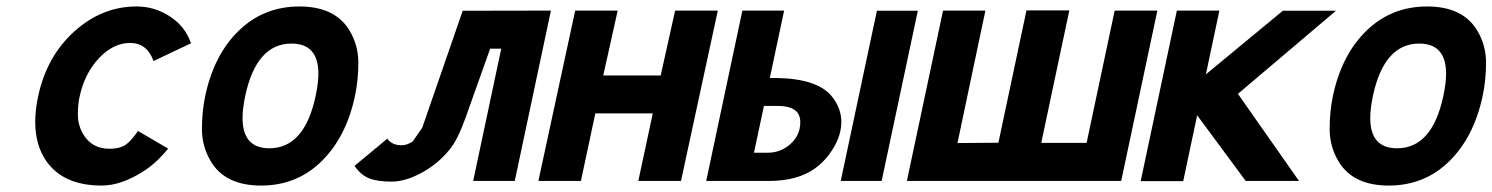

<svg xmlns="http://www.w3.org/2000/svg" viewBox="-20 -557 4594 591"><path d="M452.6 -369.1Q432.6 -424.8 380.6 -424.8Q328.6 -424.8 284.4 -377.7Q240.2 -330.6 225.1 -259.8Q219.7 -235.8 219.7 -203.9Q219.7 -171.9 236.3 -143.6Q263.2 -99.1 316.9 -99.1Q354.5 -99.1 373.5 -116.7Q389.2 -130.9 404.8 -153.8L497.6 -99.6Q461.4 -55.2 422.4 -30.3Q353.5 14.2 293 14.2Q175.8 14.2 123 -60.5Q88.4 -109.9 88.4 -181.6Q88.4 -217.8 97.2 -259.8Q123.5 -383.3 208.7 -460.2Q293.9 -537.1 400.4 -537.1Q456.1 -537.1 503.2 -506.3Q550.3 -475.6 567.9 -423.8Z M734.9 -262.2Q726.6 -222.2 726.6 -193.8Q726.6 -100.6 809.1 -100.6Q917.5 -100.6 951.7 -262.2Q960 -301.3 960 -330.1Q960 -422.9 877.4 -422.9Q769.5 -422.9 734.9 -262.2ZM611.8 -262.2Q638.7 -388.7 715.3 -462.9Q792 -537.1 901.6 -537.1Q1011.2 -537.1 1055.7 -463.4Q1083 -418 1083 -364.3Q1083 -310.5 1072.8 -262.2Q1045.9 -135.3 969.7 -60.5Q893.6 14.2 783.7 14.2Q673.8 14.2 629.4 -59.6Q601.6 -105.5 601.6 -159.7Q601.6 -213.9 611.8 -262.2Z M1564.5 0H1436.5L1522.9 -407.2H1488.8L1412.1 -191.9Q1388.2 -126 1364.7 -97.7Q1328.6 -52.7 1278.3 -25.4Q1228 2 1185.3 2Q1142.6 2 1117.2 -7.6Q1091.8 -17.1 1071.3 -46.4L1172.4 -130.4Q1176.8 -122.1 1188.2 -116Q1199.7 -109.9 1216.3 -109.9Q1232.9 -109.9 1250.5 -121.6L1279.8 -164.1L1404.3 -523.9L1675.8 -524.4Z M1750.5 -524.4H1881.3L1836.9 -324.7H2013.7L2058.1 -524.4H2189.5L2076.2 0H1944.8L1989.3 -208H1812.5L1768.1 0H1637.2Z M2679.2 -523.9H2805.2L2693.8 0H2567.9ZM2331.5 -231 2300.8 -86.9H2342.8Q2378.9 -86.9 2406.7 -108.4Q2443.4 -136.7 2443.4 -181.2Q2443.4 -231 2373.5 -231ZM2265.1 -524.4H2393.6L2349.6 -316.9H2370.1Q2499 -314.9 2542.5 -257.8Q2569.8 -222.2 2569.8 -181.6Q2569.8 -130.9 2530.3 -79.1Q2511.2 -54.7 2489.3 -39.1Q2435.5 0 2346.2 0H2153.8Z M3139.6 -524.9H3271.5L3185.1 -117.2H3324.7L3411.1 -524.4H3542.5L3431.2 0H2771.5L2882.8 -524.4H3013.2L2927.2 -116.7L3053.2 -117.7Z M3665 -202.1 3622.1 0.5H3491.2L3602.5 -524.4H3733.4L3691.9 -328.1L3928.7 -523.9H4092.3L3790.5 -268.1L3978.5 0H3814.5Z M4206.1 -262.2Q4197.8 -222.2 4197.8 -193.8Q4197.8 -100.6 4280.3 -100.6Q4388.7 -100.6 4422.9 -262.2Q4431.2 -301.3 4431.2 -330.1Q4431.2 -422.9 4348.6 -422.9Q4240.7 -422.9 4206.1 -262.2ZM4083 -262.2Q4109.9 -388.7 4186.5 -462.9Q4263.2 -537.1 4372.8 -537.1Q4482.4 -537.1 4526.9 -463.4Q4554.2 -418 4554.2 -364.3Q4554.2 -310.5 4543.9 -262.2Q4517.1 -135.3 4440.9 -60.5Q4364.7 14.2 4254.9 14.2Q4145 14.2 4100.6 -59.6Q4072.8 -105.5 4072.8 -159.7Q4072.8 -213.9 4083 -262.2Z"/></svg>

Font: Tuffy
Style: BoldItalic
Weight: 700
Italic angle: -12°
Designer: Thatcher Ulrich, Karoly Barta, Michael Everson
Version: Version 001.271